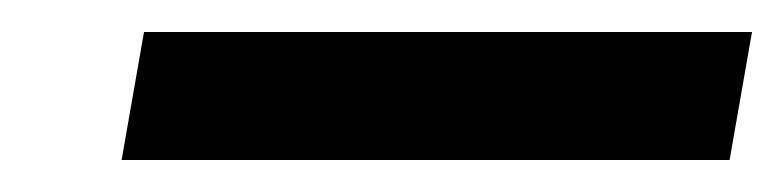

<svg xmlns="http://www.w3.org/2000/svg" viewBox="-20 -390 490 120"><path d="M436 -290 450 -370H70L56 -290Z"/></svg>

Font: Scada
Style: Italic
Weight: 400
Designer: Jovanny Lemonad
Foundry: Jovanny Lemonad
Version: Version 3.005